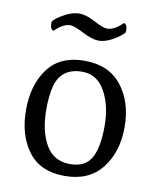

<svg xmlns="http://www.w3.org/2000/svg" viewBox="-80 -748 676 821"><g transform="rotate(10 258.5 -337.5)"><path d="M97.5 -60.5Q45 -131 45 -240Q45 -349 97.5 -419.5Q150 -490 256 -490Q362 -490 417.5 -419Q473 -348 473 -240Q473 -132 417.5 -61Q362 10 256 10Q150 10 97.5 -60.5ZM366 -98Q388 -144 388 -231Q388 -318 353.5 -380Q319 -442 254 -442Q166 -442 142 -363Q130 -321 130 -258Q130 -163 164.5 -103.5Q199 -44 270 -44Q341 -44 366 -98ZM169 -629Q138 -629 102 -593Q87 -596 87 -626L88 -632Q103 -649 136.5 -667Q170 -685 199 -685Q228 -685 268 -663.5Q308 -642 326 -642Q357 -642 393 -678Q408 -675 408 -646L407 -639Q391 -621 359 -603Q327 -585 299 -585Q271 -585 228.5 -607Q186 -629 169 -629Z"/></g></svg>

Font: Esteban
Style: Regular
Weight: 400
Designer: Angelica Diaz Rivera
Foundry: Angelica Diaz Rivera
Version: Version 1.002